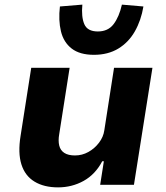

<svg xmlns="http://www.w3.org/2000/svg" viewBox="-20 -799 717 830"><path d="M231 11Q170 11 129 -14Q88 -39 72.5 -88.5Q57 -138 69 -212L115 -506H281L236 -219Q231 -191 236 -170Q241 -149 258 -138Q275 -127 304 -127Q335 -127 362 -142Q389 -157 408 -182Q427 -207 431 -236L473 -506H639L559 0H413L429 -102H422Q392 -45 341.5 -17Q291 11 231 11ZM386 -562Q325 -562 290 -589Q255 -616 243.5 -663.5Q232 -711 239 -771L336 -779Q331 -726 344.5 -694.5Q358 -663 403 -663Q447 -663 471 -694.5Q495 -726 507 -779L600 -771Q590 -711 563 -663.5Q536 -616 491.5 -589Q447 -562 386 -562Z"/></svg>

Font: Nunito Sans 6pt ExtraBold
Style: Italic
Weight: 800
Italic angle: -9°
Version: Version 3.101;gftools[0.9.27]